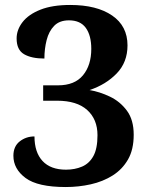

<svg xmlns="http://www.w3.org/2000/svg" viewBox="-20 -744 605 774"><path d="M245 10Q132 10 83 -26.5Q34 -63 34 -116Q34 -154 59.5 -174Q85 -194 119 -194Q119 -130 151.5 -95Q184 -60 246 -60Q282 -60 311 -72.5Q340 -85 356.5 -115Q373 -145 373 -199Q373 -263 331.5 -300.5Q290 -338 210 -338H154V-400H214Q281 -400 314.5 -440.5Q348 -481 348 -547Q348 -601 326 -631.5Q304 -662 258 -662Q220 -662 198.5 -640Q177 -618 168 -582.5Q159 -547 159 -508Q107 -508 77 -525.5Q47 -543 47 -589Q47 -624 71 -655Q95 -686 143 -705Q191 -724 263 -724Q370 -724 432 -681.5Q494 -639 494 -561Q494 -493 450.5 -448Q407 -403 341 -381Q382 -374 423 -354.5Q464 -335 491.5 -298Q519 -261 519 -201Q519 -141 496 -101Q473 -61 434 -36.5Q395 -12 346 -1Q297 10 245 10Z"/></svg>

Font: Noto Serif Sinhala
Style: Bold
Weight: 700
Designer: Jelle Bosma - Monotype Design Team
Foundry: Monotype Imaging Inc.
Version: Version 2.007; ttfautohint (v1.8.4.7-5d5b)